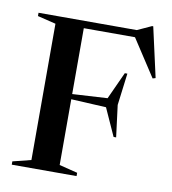

<svg xmlns="http://www.w3.org/2000/svg" viewBox="-83 -818 795 890"><g transform="rotate(10 314.5 -373.0)"><path d="M486.5 -508.5 467.5 -358 486.5 -208.5H474.5L416 -338L251 -346.5V-37L337 -15.5V0H32V-15.5L118 -37V-678.5L32 -699.5V-715H494.5L561 -745.5H566.5L619 -511L605.5 -507L492 -681H251V-371L416 -380.5L474.5 -508.5Z"/></g></svg>

Font: Newsreader Display Medium
Style: Regular
Weight: 500
Designer: Hugues Gentile
Foundry: Production Type
Version: Version 1.001